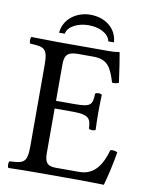

<svg xmlns="http://www.w3.org/2000/svg" viewBox="-89 -869 735 937"><g transform="rotate(10 278.5 -401.0)"><path d="M281 -361H190V-541C190 -585 202 -605 256 -605H331C406 -605 422 -565 444 -496C456 -494 467 -496 477 -501C472 -542 457 -638 455 -646C455 -648 454 -649 451 -649C434 -646 426 -645 402 -645H147C117 -645 58 -646 18 -647C12 -641 12 -620 18 -614C88 -611 105 -606 105 -523V-122C105 -39 88 -34 18 -31C12 -25 12 -4 18 2C55 1 115 0 148 0H363C411 0 491 2 491 2C505 -48 520 -114 528 -165C518 -171 506 -173 493 -170C473 -98 438 -39 362 -39H246C204 -39 190 -55 190 -102V-323H281C366 -323 369 -300 372 -255C378 -249 399 -249 405 -255C404 -281 403 -309 403 -343C403 -371 404 -405 405 -429C399 -435 378 -435 372 -429C369 -374 366 -361 281 -361ZM147 -691H175C182 -730 234 -752 283 -752C336 -752 383 -730 391 -691H419C414 -761 356 -804 283 -804C217 -804 153 -762 147 -691Z"/></g></svg>

Font: Libertinus Serif
Style: Regular
Weight: 400
Designer: Philipp H. Poll, Khaled Hosny
Foundry: Caleb Maclennan
Version: Version 7.050;RELEASE